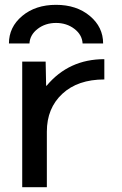

<svg xmlns="http://www.w3.org/2000/svg" viewBox="-20 -775 504 795"><path d="M407 -595H322Q320 -631 288 -655.5Q256 -680 212 -680Q168 -680 136 -655.5Q104 -631 102 -595H17Q17 -663 72 -709Q127 -755 212 -755Q297 -755 352 -709Q407 -663 407 -595ZM412 -530V-446Q302 -446 238 -386.5Q174 -327 174 -230V0H72V-520H169L171 -420H173Q265 -530 412 -530Z"/></svg>

Font: Mplus 1p Medium
Style: Regular
Weight: 500
Version: Version 1.061